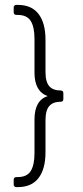

<svg xmlns="http://www.w3.org/2000/svg" viewBox="-20 -663 338 785"><path d="M166 -501V-369Q166 -328 181.5 -310.5Q197 -293 228 -293Q239 -293 239 -282V-258Q239 -247 228 -247Q197 -247 181.5 -229.5Q166 -212 166 -171V-40Q166 28 137.5 65Q109 102 53 102H48Q36 102 36 91V72Q36 61 48 61H52Q90 61 105.5 36.5Q121 12 121 -37V-174Q121 -253 175 -270Q121 -289 121 -366V-504Q121 -553 105.5 -577.5Q90 -602 52 -602H48Q36 -602 36 -613V-632Q36 -643 48 -643H53Q109 -643 137.5 -606Q166 -569 166 -501Z"/></svg>

Font: Rajdhani
Style: Regular
Weight: 400
Designer: Satya Rajpurohit, Jyotish Sonowal
Foundry: Indian Type Foundry
Version: Version 1.201;PS 1.0;hotconv 1.0.78;makeotf.lib2.5.61930; tt